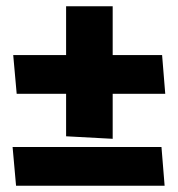

<svg xmlns="http://www.w3.org/2000/svg" viewBox="-20 -590 565 610"><path d="M505 -292H338V-149L190 -157V-292H33L22 -415H190V-570H338V-415H495ZM503 0H31L20 -123H493Z"/></svg>

Font: Palanquin Dark
Style: Bold
Weight: 700
Designer: Pria Ravichandran
Version: Version 1.000